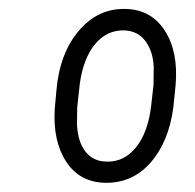

<svg xmlns="http://www.w3.org/2000/svg" viewBox="-20 -741 432 425"><path d="M258.8 -721.2Q314.9 -719.7 345 -672.9Q375 -626 368.7 -552.7L363.8 -504.4Q354 -427.7 313.5 -381.3Q272.9 -335 211.9 -336.4Q156.2 -337.9 126.7 -382.8Q97.2 -427.7 101.1 -498L101.6 -504.4L105 -542Q112.3 -623.5 154.8 -673.3Q197.3 -723.1 258.8 -721.2ZM150.9 -503.4 150.4 -464.8Q152.3 -427.2 169.2 -405.5Q186 -383.8 215.3 -383.3Q254.4 -381.8 281.2 -415Q308.1 -448.2 314.9 -509.3L319.8 -553.2L320.3 -592.3Q318.8 -627.4 302 -649.9Q285.2 -672.4 255.4 -673.8Q216.8 -674.8 190.7 -643.6Q164.6 -612.3 156.7 -556.2Z"/></svg>

Font: TypoPRO Roboto
Style: Italic
Weight: 300
Italic angle: -12°
Designer: Google
Version: Version 2.136; 2016